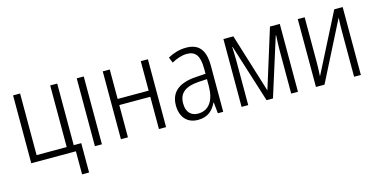

<svg xmlns="http://www.w3.org/2000/svg" viewBox="-72 -908 2875 1454"><g transform="rotate(-15 1366.0 -180.5)"><path d="M479 181V-49H420V-532H365V-49H129V-532H74V0H424V181Z M628 0V-532H573V0Z M832 -532H777V0H832V-253H1075V0H1131V-532H1075V-301H832Z M1431 -542C1379 -542 1329 -526 1288 -503L1306 -459C1348 -482 1387 -495 1426 -495C1492 -495 1524 -456 1524 -353V-313L1449 -308C1316 -300 1245 -245 1245 -139C1245 -52 1292 10 1380 10C1459 10 1498 -30 1526 -87H1528L1537 0H1579V-359C1579 -485 1533 -542 1431 -542ZM1524 -271V-217C1524 -105 1478 -36 1393 -36C1336 -36 1302 -72 1302 -140C1302 -219 1352 -260 1456 -267Z M2165 -532H2088L1944 -70L1801 -532H1723V0H1775V-344C1775 -372 1774 -413 1772 -456H1775L1919 0H1969L2113 -456H2116C2113 -407 2112 -371 2112 -344V0H2165Z M2360 -532H2306V0H2373L2608 -463C2606 -430 2605 -388 2605 -354V0H2658V-532H2592L2356 -69C2358 -102 2360 -140 2360 -171Z"/></g></svg>

Font: Noto Sans Display SemiCondensed Light
Style: Regular
Weight: 300
Width: 4
Designer: Monotype Design Team
Foundry: Monotype Imaging Inc.
Version: Version 1.900